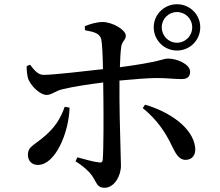

<svg xmlns="http://www.w3.org/2000/svg" viewBox="-20 -845 1040 908"><path d="M707 -716C707 -655 756 -606 817 -606C878 -606 927 -655 927 -716C927 -776 878 -825 817 -825C756 -825 707 -776 707 -716ZM745 -716C745 -756 777 -788 817 -788C857 -788 889 -756 889 -716C889 -675 857 -643 817 -643C777 -643 745 -675 745 -716ZM792 -157C809 -124 823 -89 858 -89C890 -89 907 -114 903 -148C892 -242 780 -317 666 -350L655 -334C723 -279 763 -218 792 -157ZM286 -340C267 -286 240 -239 177 -189C135 -155 112 -149 112 -113C112 -85 130 -65 159 -65C243 -65 306 -220 309 -336ZM106 -532C106 -513 108 -484 115 -468C132 -431 173 -396 200 -396C226 -396 241 -416 280 -424C329 -436 405 -447 468 -455L469 -379C470 -294 470 -140 466 -91C465 -77 458 -75 447 -77C421 -80 383 -91 346 -101L337 -82C371 -62 401 -35 416 -13C440 23 439 43 475 43C520 43 552 -13 552 -61C552 -95 545 -287 545 -378V-464C611 -470 681 -476 720 -476C772 -476 804 -471 838 -471C865 -471 879 -481 879 -506C879 -542 816 -568 775 -568C750 -568 742 -553 547 -527C548 -564 550 -599 553 -622C556 -650 575 -655 575 -676C575 -704 513 -740 466 -741C438 -741 404 -731 381 -721L382 -702C428 -694 452 -686 459 -659C463 -641 466 -580 467 -518C387 -509 234 -491 188 -491C162 -490 144 -510 122 -539Z"/></svg>

Font: Noto Serif CJK JP SemiBold
Style: Regular
Weight: 600
Designer: Ryoko NISHIZUKA 西塚涼子 (kana & ideographs); Frank Grießhammer (Latin, Greek & Cyrillic); Wenlong ZHANG 张文龙 (bopomofo); San
Foundry: Adobe
Version: Version 2.001;hotconv 1.1.0;makeotfexe 2.6.0